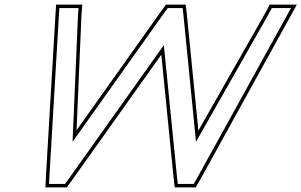

<svg xmlns="http://www.w3.org/2000/svg" viewBox="-20 -775 1303 830"><path d="M233.6 -691 236.6 -740H319.6L317.1 -709L293.7 -162L685.3 -713L705 -740H769.4L772.7 -713L827.3 -162L1138.4 -709L1154.9 -740H1237.9L1210.9 -691L835.2 -11L817.7 20H748.7L745.4 -7L688.3 -580L280.8 -7L261.1 20H192.1L193.5 -11ZM218.6 -691.9 178.5 -11.8 176.4 35H268.7L293 1.8L677.4 -538.7L730.5 -5.4L735.4 35H826.4L848.3 -3.7L1224 -683.8L1263.3 -755H1145.9L1125.3 -716.2L837.6 -210.4L787.6 -714.6L782.7 -755H697.4L673.1 -721.8L310.9 -212L332.1 -708.1L335.8 -755H222.5Z"/></svg>

Font: Nordica Plus
Style: NordicaClassicLtExtOblOl
Weight: 300
Version: Version 1.01